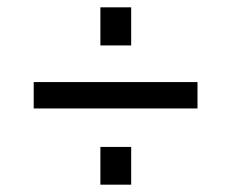

<svg xmlns="http://www.w3.org/2000/svg" viewBox="-20 -610 631 524"><path d="M338 -209V-106H254V-209ZM338 -590V-486H254V-590ZM72 -386H519V-314H72Z"/></svg>

Font: Pathway Extreme Medium
Style: Regular
Weight: 500
Designer: Eduardo Rodriguez Tunni
Foundry: Eduardo Rodriguez Tunni
Version: Version 1.001;gftools[0.9.26]